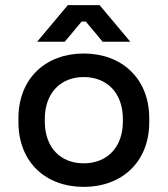

<svg xmlns="http://www.w3.org/2000/svg" viewBox="-20 -716 655 750"><path d="M307 14C455 14 563 -82 563 -239V-254C563 -410 455 -507 307 -507C159 -507 52 -410 52 -254V-239C52 -82 159 14 307 14ZM125 -553H233L299 -632H315L381 -553H489L369 -696H245ZM155 -242V-251C155 -353 217 -415 307 -415C398 -415 460 -353 460 -251V-242C460 -139 397 -78 307 -78C217 -78 155 -139 155 -242Z"/></svg>

Font: Meta Space Medium
Style: Regular
Weight: 500
Designer: Meta Pool / Florian Karsten
Foundry: Meta Pool / Florian Karsten
Version: Version 2.000;Glyphs 3.1.1 (3137)